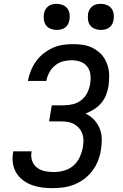

<svg xmlns="http://www.w3.org/2000/svg" viewBox="-20 -973 640 1001"><path d="M254 8Q226 8 199 4.5Q172 1 147 -8Q122 -17 100.5 -33Q79 -49 65.5 -71Q52 -93 47.5 -120.5Q43 -148 48 -176L49 -184H145L144 -179Q140 -155 148 -133.5Q156 -112 174 -98.5Q192 -85 215 -80.5Q238 -76 261 -76Q287 -76 314 -83.5Q341 -91 362.5 -109.5Q384 -128 395.5 -153.5Q407 -179 412 -205Q415 -223 415 -241Q415 -259 409.5 -275Q404 -291 393 -304Q382 -317 367.5 -325.5Q353 -334 335.5 -337Q318 -340 300 -340H236L250 -424H314Q337 -424 361 -430Q385 -436 404.5 -451.5Q424 -467 435 -489.5Q446 -512 450 -535Q454 -559 451.5 -583Q449 -607 435.5 -625Q422 -643 400 -651Q378 -659 353 -659Q331 -659 308.5 -653Q286 -647 267.5 -632Q249 -617 237.5 -596Q226 -575 222 -553V-551H126V-554Q131 -580 141.5 -605.5Q152 -631 168.5 -654Q185 -677 207.5 -694.5Q230 -712 255 -723.5Q280 -735 307 -739Q334 -743 360 -743Q386 -743 410.5 -739.5Q435 -736 457 -726Q479 -716 497 -700.5Q515 -685 526.5 -664.5Q538 -644 544 -620.5Q550 -597 549 -571Q549 -560 548 -548Q547 -536 546 -525Q542 -501 533 -478Q524 -455 508 -436Q492 -417 470.5 -403.5Q449 -390 426 -381Q451 -369 470 -349Q489 -329 499.5 -303.5Q510 -278 510.5 -249Q511 -220 506 -191Q502 -163 491 -135Q480 -107 462 -83Q444 -59 419.5 -40.5Q395 -22 367.5 -11Q340 0 311 4Q282 8 254 8ZM505 -817Q489 -817 474 -823Q459 -829 450 -841Q441 -853 439 -869Q437 -885 439 -901Q441 -913 447 -923.5Q453 -934 462.5 -941Q472 -948 483 -950.5Q494 -953 506 -953Q522 -953 537 -947Q552 -941 561 -929Q570 -917 572.5 -901Q575 -885 572 -869Q570 -857 564.5 -846.5Q559 -836 549 -829Q539 -822 528 -819.5Q517 -817 505 -817ZM275 -817Q259 -817 244 -823Q229 -829 220 -841Q211 -853 209 -869Q207 -885 209 -901Q211 -913 217 -923.5Q223 -934 232.5 -941Q242 -948 253 -950.5Q264 -953 276 -953Q292 -953 307 -947Q322 -941 331 -929Q340 -917 342.5 -901Q345 -885 342 -869Q340 -857 334.5 -846.5Q329 -836 319 -829Q309 -822 298 -819.5Q287 -817 275 -817Z"/></svg>

Font: Iosevka Md Ex Obl
Style: Regular
Weight: 500
Width: 7
Italic angle: -9°
Monospace: yes
Designer: Belleve Invis
Foundry: Belleve Invis
Version: Version 32.5.0; ttfautohint (v1.8.4)